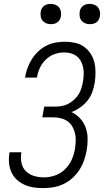

<svg xmlns="http://www.w3.org/2000/svg" viewBox="-20 -957 540 985"><path d="M202 8Q177 8 152.5 4.5Q128 1 106 -9Q84 -19 66.5 -35Q49 -51 39 -72.5Q29 -94 26.5 -119Q24 -144 28 -169L29 -176H90L89 -171Q85 -145 90.5 -120Q96 -95 113.5 -78Q131 -61 155.5 -54Q180 -47 206 -47Q235 -47 264 -57.5Q293 -68 315 -90Q337 -112 349 -140Q361 -168 365 -196Q368 -216 368.5 -236Q369 -256 364.5 -274.5Q360 -293 350.5 -309Q341 -325 325.5 -335.5Q310 -346 291 -350.5Q272 -355 252 -355H197L207 -410H262Q279 -410 296.5 -413Q314 -416 329.5 -424Q345 -432 359.5 -445Q374 -458 383.5 -473.5Q393 -489 398 -506Q403 -523 406 -540Q409 -558 409.5 -576Q410 -594 406.5 -611Q403 -628 395 -643Q387 -658 373.5 -668.5Q360 -679 343 -683.5Q326 -688 308 -688Q284 -688 259 -679Q234 -670 215 -651.5Q196 -633 185 -609.5Q174 -586 170 -561L169 -559H108L109 -562Q113 -586 121.5 -609Q130 -632 143.5 -653.5Q157 -675 176 -693Q195 -711 217.5 -722.5Q240 -734 264.5 -738.5Q289 -743 313 -743Q339 -743 364.5 -737.5Q390 -732 410 -718Q430 -704 444 -683Q458 -662 464 -637.5Q470 -613 470 -586.5Q470 -560 466 -533Q462 -509 453.5 -485Q445 -461 429 -441Q413 -421 391.5 -406Q370 -391 347 -382Q372 -370 391 -349.5Q410 -329 419.5 -302.5Q429 -276 429.5 -246.5Q430 -217 425 -187Q420 -161 411.5 -135.5Q403 -110 388 -86.5Q373 -63 352 -44Q331 -25 306 -13Q281 -1 254.5 3.5Q228 8 202 8ZM441 -833Q428 -833 417 -837.5Q406 -842 398.5 -851Q391 -860 389 -872.5Q387 -885 389 -898Q390 -906 395 -914.5Q400 -923 407.5 -928Q415 -933 423.5 -935Q432 -937 440 -937Q453 -937 464.5 -932.5Q476 -928 483 -919Q490 -910 492.5 -897.5Q495 -885 492 -872Q491 -864 486 -855.5Q481 -847 474 -842Q467 -837 458 -835Q449 -833 441 -833ZM241 -833Q228 -833 217 -837.5Q206 -842 198.5 -851Q191 -860 189 -872.5Q187 -885 189 -898Q190 -906 195 -914.5Q200 -923 207.5 -928Q215 -933 223.5 -935Q232 -937 240 -937Q253 -937 264.5 -932.5Q276 -928 283 -919Q290 -910 292.5 -897.5Q295 -885 292 -872Q291 -864 286 -855.5Q281 -847 274 -842Q267 -837 258 -835Q249 -833 241 -833Z"/></svg>

Font: Iosevka Term Curly Lt Obl
Style: Regular
Weight: 300
Italic angle: -9°
Designer: Belleve Invis
Foundry: Belleve Invis
Version: Version 32.3.0